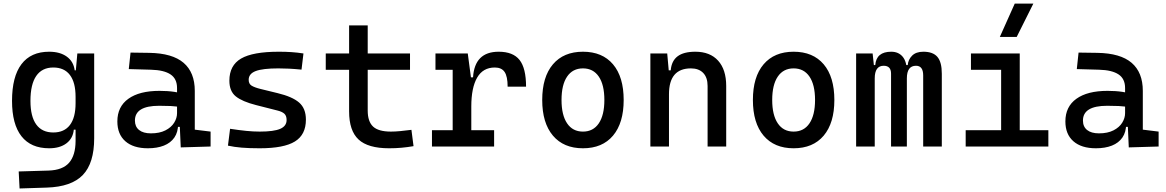

<svg xmlns="http://www.w3.org/2000/svg" viewBox="-20 -815 6485 1068"><path d="M88.9 233.4 84 138.7 250 133.8Q328.6 131.3 364.3 90.3Q399.9 49.3 400.4 -30.3V-408.2L410.2 -517.6H503.9V-45.9Q503.9 92.3 440.9 158.2Q377.9 224.1 240.2 228.5ZM253.4 9.8Q151.9 9.8 99.4 -57.1Q46.9 -124 46.9 -253.9Q46.9 -388.7 99.4 -458Q151.9 -527.3 253.4 -527.3Q314 -527.3 351.6 -500Q389.2 -472.7 395.5 -423.8H435.5L400.4 -276.4Q400.4 -356.4 368.9 -397.9Q337.4 -439.5 276.4 -439.5Q213.9 -439.5 181.6 -392.6Q149.4 -345.7 149.4 -253.9Q149.4 -167 181.6 -122.6Q213.9 -78.1 276.4 -78.1Q337.4 -78.1 368.9 -119.6Q400.4 -161.1 400.4 -241.2L435.5 -93.8H390.6Q385.7 -44.9 349.4 -17.6Q313 9.8 253.4 9.8Z M985.4 4.9 978.5 -148.4 964.8 -191.4V-325.2Q964.8 -377 928.5 -401.1Q892.1 -425.3 820.3 -427.2L696.3 -430.7L706.1 -522.5L810.5 -521Q939 -519 1001.2 -465.6Q1063.5 -412.1 1063.5 -309.6V-93.8L1151.4 -83V0ZM802.7 9.8Q721.7 9.8 677.2 -29.3Q632.8 -68.4 632.8 -139.6Q632.8 -221.7 694.1 -265.6Q755.4 -309.6 867.2 -309.6Q913.6 -309.6 950 -304Q986.3 -298.3 1014.6 -287.1L993.2 -216.8Q960.4 -224.1 929.2 -225.3Q897.9 -226.6 865.2 -226.6Q730.5 -226.6 730.5 -144.5Q730.5 -110.4 753.7 -91.8Q776.9 -73.2 819.3 -73.2Q867.7 -73.2 900.1 -89.8Q932.6 -106.4 948.7 -132.3Q964.8 -158.2 964.8 -185.5V-242.2L995.1 -109.4H954.1L970.7 -125Q970.7 -80.1 950 -50Q929.2 -20 891.6 -5.1Q854 9.8 802.7 9.8Z M1424.8 9.8Q1366.2 9.8 1324.5 6.3Q1282.7 2.9 1248 -4.9L1259.8 -98.6Q1311 -90.8 1350.3 -86.9Q1389.6 -83 1424.8 -83Q1503.4 -83 1538.8 -98.4Q1574.2 -113.8 1574.2 -147.5Q1574.2 -170.9 1561.8 -182.4Q1549.3 -193.8 1523.4 -200.2L1404.3 -230.5Q1327.6 -250 1291.7 -278.8Q1255.9 -307.6 1255.9 -366.2Q1255.9 -451.2 1321 -489.3Q1386.2 -527.3 1531.2 -527.3Q1568.8 -527.3 1601.3 -525.1Q1633.8 -522.9 1668 -517.6L1657.2 -427.7Q1617.7 -431.6 1587.4 -433.1Q1557.1 -434.6 1528.3 -434.6Q1441.4 -434.6 1402.3 -419.7Q1363.3 -404.8 1363.3 -371.1Q1363.3 -348.6 1379.4 -338.6Q1395.5 -328.6 1428.7 -320.3L1524.4 -296.9Q1606 -277.3 1643.8 -244.6Q1681.6 -211.9 1681.6 -149.4Q1681.6 -65.9 1620.6 -28.1Q1559.6 9.8 1424.8 9.8Z M2144.5 9.8Q2026.9 9.8 1974.4 -39.1Q1921.9 -87.9 1921.9 -195.3V-283.2H2025.4V-200.2Q2025.4 -138.7 2055.4 -110.8Q2085.4 -83 2154.3 -83Q2178.7 -83 2206.1 -85.7Q2233.4 -88.4 2268.6 -92.8L2280.3 -2Q2246.1 3.9 2213.6 6.8Q2181.2 9.8 2144.5 9.8ZM1921.9 -244.1V-673.8H2025.4V-244.1ZM1792 -426.8V-517.6H2260.7V-426.8Z M2601.6 -222.7 2571.3 -384.8H2611.3Q2620.1 -527.3 2753.9 -527.3Q2834 -527.3 2870.1 -481.4Q2906.2 -435.5 2906.2 -333H2803.7Q2803.7 -389.6 2786.9 -414.6Q2770 -439.5 2732.4 -439.5Q2666.5 -439.5 2634 -383.1Q2601.6 -326.7 2601.6 -222.7ZM2382.8 0V-90.8H2728.5V0ZM2498 0V-517.6H2582L2601.6 -369.1V0ZM2402.3 -426.8V-517.6H2575.2L2585 -426.8Z M3222.7 9.8Q3115.2 9.8 3055.7 -60.5Q2996.1 -130.9 2996.1 -258.8Q2996.1 -387.2 3055.7 -457.3Q3115.2 -527.3 3222.7 -527.3Q3330.6 -527.3 3389.9 -457.3Q3449.2 -387.2 3449.2 -258.8Q3449.2 -130.9 3389.9 -60.5Q3330.6 9.8 3222.7 9.8ZM3222.7 -83Q3279.8 -83 3310.8 -128.9Q3341.8 -174.8 3341.8 -258.8Q3341.8 -343.3 3310.8 -388.9Q3279.8 -434.6 3222.7 -434.6Q3165.5 -434.6 3134.5 -388.9Q3103.5 -343.3 3103.5 -258.8Q3103.5 -174.8 3134.5 -128.9Q3165.5 -83 3222.7 -83Z M3916 0V-336.9Q3916 -383.8 3891.6 -409.2Q3867.2 -434.6 3823.2 -434.6Q3701.2 -434.6 3701.2 -291L3670.9 -423.8H3710.9Q3715.3 -476.1 3749 -501.7Q3782.7 -527.3 3847.7 -527.3Q3929.7 -527.3 3974.6 -477.5Q4019.5 -427.7 4019.5 -336.9V0ZM3597.7 0V-517.6H3691.4L3701.2 -408.2V0Z M4394.5 9.8Q4287.1 9.8 4227.5 -60.5Q4168 -130.9 4168 -258.8Q4168 -387.2 4227.5 -457.3Q4287.1 -527.3 4394.5 -527.3Q4502.4 -527.3 4561.8 -457.3Q4621.1 -387.2 4621.1 -258.8Q4621.1 -130.9 4561.8 -60.5Q4502.4 9.8 4394.5 9.8ZM4394.5 -83Q4451.7 -83 4482.7 -128.9Q4513.7 -174.8 4513.7 -258.8Q4513.7 -343.3 4482.7 -388.9Q4451.7 -434.6 4394.5 -434.6Q4337.4 -434.6 4306.4 -388.9Q4275.4 -343.3 4275.4 -258.8Q4275.4 -174.8 4306.4 -128.9Q4337.4 -83 4394.5 -83Z M5115.2 0V-395.5Q5115.2 -449.2 5075.2 -449.2Q5024.4 -449.2 5024.4 -378.9L4989.3 -453.1H5029.3Q5031.7 -483.4 5053.5 -505.4Q5075.2 -527.3 5116.2 -527.3Q5169.9 -527.3 5194.3 -498.5Q5218.8 -469.7 5218.8 -405.3V0ZM4742.2 0V-517.6H4834L4845.7 -408.2V0ZM4936.5 0V-405.3Q4936.5 -449.2 4895.5 -449.2Q4845.7 -449.2 4845.7 -378.9L4815.4 -453.1H4848.6Q4854.5 -527.3 4937.5 -527.3Q4978 -527.3 5001.2 -499.5Q5024.4 -471.7 5024.4 -415V0Z M5548.8 0V-488.3H5652.3V0ZM5351.6 0V-90.8H5558.6V0ZM5642.6 0V-90.8H5811.5V0ZM5380.9 -426.8V-517.6H5652.3V-426.8ZM5541.5 -609.4 5624.5 -794.9H5728L5635.3 -609.4Z M6258.8 4.9 6252 -148.4 6238.3 -191.4V-325.2Q6238.3 -377 6201.9 -401.1Q6165.5 -425.3 6093.8 -427.2L5969.7 -430.7L5979.5 -522.5L6084 -521Q6212.4 -519 6274.7 -465.6Q6336.9 -412.1 6336.9 -309.6V-93.8L6424.8 -83V0ZM6076.2 9.8Q5995.1 9.8 5950.7 -29.3Q5906.2 -68.4 5906.2 -139.6Q5906.2 -221.7 5967.5 -265.6Q6028.8 -309.6 6140.6 -309.6Q6187 -309.6 6223.4 -304Q6259.8 -298.3 6288.1 -287.1L6266.6 -216.8Q6233.9 -224.1 6202.6 -225.3Q6171.4 -226.6 6138.7 -226.6Q6003.9 -226.6 6003.9 -144.5Q6003.9 -110.4 6027.1 -91.8Q6050.3 -73.2 6092.8 -73.2Q6141.1 -73.2 6173.6 -89.8Q6206.1 -106.4 6222.2 -132.3Q6238.3 -158.2 6238.3 -185.5V-242.2L6268.6 -109.4H6227.5L6244.1 -125Q6244.1 -80.1 6223.4 -50Q6202.6 -20 6165 -5.1Q6127.4 9.8 6076.2 9.8Z"/></svg>

Font: Cascadia Code
Style: Regular
Weight: 400
Designer: Aaron Bell
Foundry: Saja Typeworks
Version: Version 2404.023